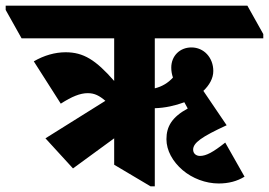

<svg xmlns="http://www.w3.org/2000/svg" viewBox="-90 -647 947 676"><path d="M167 -54 312 -160V-67L440 9H455V-266C491 -267 527 -275 559 -287L571 -265C516 -235 496 -202 496 -157C496 -117 518 -78 553 -48C587 -19 634 -1 680 -1C715 -1 745 -9 771 -25L703 -145C660 -111 636 -98 614 -98C600 -98 590 -107 590 -120C590 -144 619 -165 708 -206L626 -327C647 -347 661 -371 661 -397C661 -444 628 -480 584 -480C543 -480 513 -450 513 -409C513 -397 515 -385 519 -374C502 -355 480 -342 455 -336V-512H837V-527L781 -627H-70V-612L-14 -512H312V-362C247 -436 204 -463 141 -463C104 -463 65 -452 29 -431L124 -282C163 -307 192 -319 219 -319C243 -319 260 -310 281 -292L70 -160Z"/></svg>

Font: Noto Serif Devanagari Condensed Black
Style: Regular
Weight: 900
Width: 3
Designer: Universal Thirst, Indian Type Foundry and the Monotype Design Team
Foundry: Monotype Imaging Inc.
Version: Version 2.004